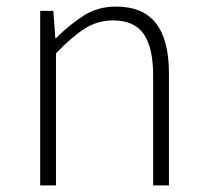

<svg xmlns="http://www.w3.org/2000/svg" viewBox="-20 -563 626 583"><path d="M102 0V-530H142L148 -447H150Q191 -488 234 -515.5Q277 -543 332 -543Q414 -543 453.5 -492.5Q493 -442 493 -340V0H445V-334Q445 -418 416.5 -459.5Q388 -501 323 -501Q276 -501 237 -476Q198 -451 150 -401V0Z"/></svg>

Font: Noto Sans SC Thin ExtraLight
Style: Regular
Weight: 250
Version: Version 2.004-H2;hotconv 1.0.118;makeotfexe 2.5.65603